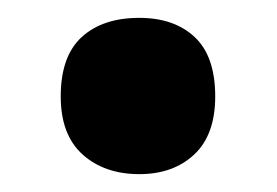

<svg xmlns="http://www.w3.org/2000/svg" viewBox="-20 -183 310 215"><path d="M48 -75Q48 -120 71.5 -141.5Q95 -163 136 -163Q175 -163 198 -141.5Q221 -120 221 -75Q221 -32 197.5 -10Q174 12 136 12Q97 12 72.5 -10Q48 -32 48 -75Z"/></svg>

Font: Noto Sans Hebrew Condensed ExtraBold
Style: Regular
Weight: 800
Width: 3
Designer: Monotype Design Team
Foundry: Monotype Imaging Inc.
Version: Version 2.004; ttfautohint (v1.8.4.7-5d5b)